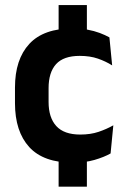

<svg xmlns="http://www.w3.org/2000/svg" viewBox="-20 -612 482 737"><path d="M313.5 -444.5H205V-592.5H313.5ZM313.5 104.5H205V-55H313.5ZM260.5 12.5Q147 12.5 92.2 -47.5Q37.5 -107.5 37.5 -216V-276Q37.5 -384 92.5 -443.5Q147.5 -503 260.5 -503Q290 -503 315.8 -498.2Q341.5 -493.5 362.8 -485.5Q384 -477.5 400 -468.5L410.5 -361Q386 -376.5 355.8 -387Q325.5 -397.5 286 -397.5Q224 -397.5 195.2 -365.8Q166.5 -334 166.5 -273.5V-220.5Q166.5 -160.5 196.2 -128Q226 -95.5 288 -95.5Q327.5 -95.5 358 -105.8Q388.5 -116 415 -131L404.5 -23Q380 -9 343 1.8Q306 12.5 260.5 12.5Z"/></svg>

Font: Anek Odia Medium SemiBold
Style: Regular
Weight: 600
Version: Version 1.003